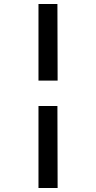

<svg xmlns="http://www.w3.org/2000/svg" viewBox="-20 -823 478 953"><path d="M171 -423V-803H265L266 -423ZM171 110V-297H265L266 110Z"/></svg>

Font: Literata 12pt SemiBold
Style: Regular
Weight: 600
Designer: Latin by Veronika Burian and Jose Scaglione. Greek by Irene Vlachou. Cyrillic by Vera Evstafieva.
Foundry: TypeTogether
Version: Version 3.002